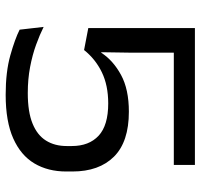

<svg xmlns="http://www.w3.org/2000/svg" viewBox="-35 -644 690 660"><g transform="rotate(90 310.0 -314.0)"><path d="M306 11.5Q227 11.5 170.2 -4.5Q113.5 -20.5 82 -36.5L72.5 -119Q99.5 -105.5 134 -93Q168.5 -80.5 210.2 -72.5Q252 -64.5 300 -64.5Q364.5 -64.5 404.5 -80.8Q444.5 -97 463.2 -127Q482 -157 482 -198V-216Q482 -275 446.5 -308Q411 -341 335.5 -341Q273.5 -341 228.2 -319Q183 -297 152 -258L76.5 -272.5V-639H547V-566.5H161V-415.5L159.5 -317L161.5 -317.5Q188 -358 237.5 -385Q287 -412 364 -412Q467.5 -412 518.5 -360.8Q569.5 -309.5 569.5 -218V-196.5Q569.5 -134 541.8 -87.2Q514 -40.5 455.8 -14.5Q397.5 11.5 306 11.5Z"/></g></svg>

Font: Anek Gujarati SemiExpanded
Style: Regular
Weight: 400
Width: 6
Designer: Mrunmayee Ghaisas (Gujarati), Yesha Goshar (Latin)
Foundry: Ek Type
Version: Version 1.003